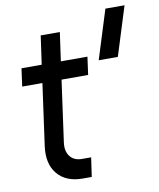

<svg xmlns="http://www.w3.org/2000/svg" viewBox="-84 -817 737 889"><g transform="rotate(-10 284.0 -372.0)"><path d="M232.5 6.5Q154.5 6.5 114.2 -41.8Q74 -90 85.5 -173L125.5 -461.5H30.5L42 -545.5H137L156 -680H246L227 -545.5H352L340.5 -461.5H215.5L175.5 -173Q170 -132.5 189 -108Q208 -83.5 245.5 -83.5H288L275 6.5ZM400.5 -520 472.5 -750H562.5L490.5 -520Z"/></g></svg>

Font: Mohave Light Medium
Style: Italic
Weight: 500
Italic angle: -8°
Version: Version 2.003